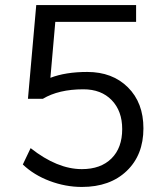

<svg xmlns="http://www.w3.org/2000/svg" viewBox="-20 -739 637 768"><path d="M307.6 8.8Q242.2 8.8 178.7 -15.1Q115.2 -39.1 71.3 -81.1L102.5 -146.5Q209 -62.5 307.6 -62.5Q382.8 -62.5 425.8 -105Q468.8 -147.5 468.8 -222.7Q468.8 -294.9 426.8 -338.4Q384.8 -381.8 313.5 -381.8Q214.8 -381.8 151.4 -343.8H91.8L125 -718.8H524.4V-651.4H201.2L181.6 -427.7Q242.2 -451.2 329.1 -451.2Q429.7 -451.2 491.7 -389.6Q553.7 -328.1 553.7 -225.6Q553.7 -119.1 486.8 -55.2Q419.9 8.8 307.6 8.8Z"/></svg>

Font: Min Sans
Style: Regular
Weight: 400
Designer: Jinseong-Kim, NotoSansCJK, Nunito
Foundry: Jinseong-Kim
Version: Version 1.400;Glyphs 3.1.2 (3151)